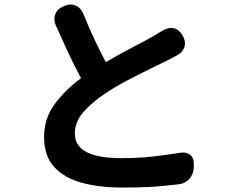

<svg xmlns="http://www.w3.org/2000/svg" viewBox="-20 -799 1040 862"><path d="M271 -773Q297 -784 320 -774Q343 -764 354 -737Q379 -675 404 -622Q429 -569 455 -520Q516 -556 576 -587Q636 -618 671 -638Q682 -644 694 -652Q706 -660 711 -662Q736 -677 759 -672.5Q782 -668 797 -644L800 -639Q815 -614 808.5 -590Q802 -566 777 -552Q772 -549 759 -542Q746 -535 734 -529Q703 -514 655 -490.5Q607 -467 553.5 -439Q500 -411 455 -381Q393 -340 354.5 -296Q316 -252 316 -199Q316 -89 524 -89Q601 -89 664 -96Q727 -103 788 -113Q816 -118 833.5 -104Q851 -90 850 -61V-46Q849 -18 831 3Q813 24 785 28Q750 32 715.5 35.5Q681 39 637 41Q593 43 528 43Q428 43 349 22Q270 1 224 -48.5Q178 -98 178 -184Q178 -267 225 -331Q272 -395 344 -448Q314 -503 286.5 -562Q259 -621 230 -686Q219 -712 228.5 -736Q238 -760 265 -770Z"/></svg>

Font: Chiron GoRound TC
Style: Bold
Weight: 700
Designer: Ryoko NISHIZUKA 西塚涼子 (kana, bopomofo & ideographs); Paul D. Hunt (Latin, Greek & Cyrillic); Sandoll Communications 산돌커뮤니
Foundry: Adobe
Version: Version 1.000;hotconv 1.1.1;makeotfexe 2.6.0